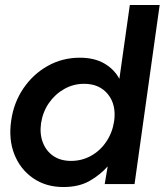

<svg xmlns="http://www.w3.org/2000/svg" viewBox="-20 -740 662 772"><path d="M235 12Q164 12 112.5 -24Q61 -60 37.5 -120Q14 -180 25 -255Q35 -327 74 -384.5Q113 -442 172 -475Q231 -508 301 -508Q359 -508 399 -485Q439 -462 460 -423L502 -720H622L521 0H401L413 -71Q384 -38 341 -13Q298 12 235 12ZM266 -93Q309 -93 346 -113.5Q383 -134 407.5 -170.5Q432 -207 439 -253Q448 -319 414 -361Q380 -403 318 -403Q275 -403 238 -382Q201 -361 176.5 -325.5Q152 -290 145 -244Q139 -201 152.5 -166.5Q166 -132 195 -112.5Q224 -93 266 -93Z"/></svg>

Font: Host Grotesk Light SemiBold
Style: Italic
Weight: 600
Italic angle: -8°
Version: Version 1.003